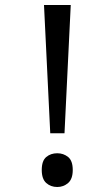

<svg xmlns="http://www.w3.org/2000/svg" viewBox="-20 -734 423 768"><path d="M181 -201 156 -714H263L238 -201ZM147 -54Q147 -91 165 -106Q183 -121 209 -121Q234 -121 252.5 -106Q271 -91 271 -54Q271 -18 252.5 -2Q234 14 209 14Q183 14 165 -2Q147 -18 147 -54Z"/></svg>

Font: ukorean05
Style: Book
Weight: 400
Designer: Jelle Bosma - Monotype Design Team
Foundry: Monotype Imaging Inc.
Version: Version 2.003